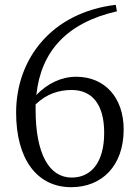

<svg xmlns="http://www.w3.org/2000/svg" viewBox="-20 -764 579 798"><path d="M278 -26C184 -26 128 -125 128 -308V-330C174 -375 227 -390 278 -390C359 -390 413 -335 413 -212C413 -89 359 -26 278 -26ZM461 -744C195 -712 47 -520 47 -296C47 -102 134 14 276 14C403 14 494 -74 494 -226C494 -360 414 -445 297 -445C236 -445 178 -418 131 -369C150 -549 256 -669 466 -717Z"/></svg>

Font: Shippori Mincho
Style: Regular
Weight: 400
Designer: Bonji Tadano  Ryoko NISHIZUKA  (kana & ideographs); Frank Grießhammer (Latin, Greek & Cyrillic); Wenlong ZHANG  (bopomof
Foundry: Adobe Systems Incorporated
Version: Version 1.003;PS 1.001;hotconv 16.6.54;makeotf.lib2.5.65590